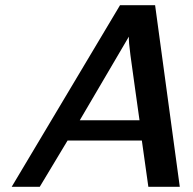

<svg xmlns="http://www.w3.org/2000/svg" viewBox="-20 -719 744 739"><path d="M25 0 442 -699H577L672 0H551L526 -178H240L133 0ZM287 -256H517Q512 -293 500.5 -373.5Q489 -454 482 -507Q475 -560 476 -578Z"/></svg>

Font: Coval
Style: Medium Italic
Weight: 500
Foundry: Context Ltd
Version: Version 001.000